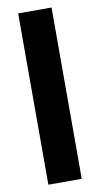

<svg xmlns="http://www.w3.org/2000/svg" viewBox="-89 -821 448 861"><g transform="rotate(-10 135.0 -390.0)"><path d="M59 -780H211V0H59Z"/></g></svg>

Font: Jost*
Style: Bold
Weight: 700
Version: Version 3.7